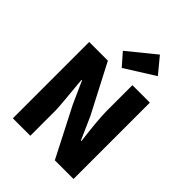

<svg xmlns="http://www.w3.org/2000/svg" viewBox="-279 -1175 1323 1323"><g transform="rotate(45 382.0 -513.5)"><path d="M86 -744H268L453 -388L526 -223H531Q507 -413 507 -498V-744H677V0H495L311 -359L238 -522H233Q256 -283 256 -247V0H86ZM293 -865 492 -1027 587 -912 371 -776Z"/></g></svg>

Font: Source Han Sans CN Heavy
Style: Bold
Weight: 900
Designer: Ryoko NISHIZUKA (kana & ideographs); Paul D. Hunt (Latin, Greek & Cyrillic); Wenlong ZHANG (bopomofo); Sandoll Communica
Foundry: Adobe Systems Incorporated
Version: Version 1.000;PS 1;hotconv 1.0.78;makeotf.lib2.5.61930